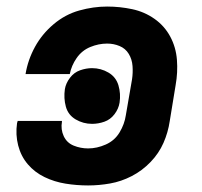

<svg xmlns="http://www.w3.org/2000/svg" viewBox="-20 -558 616 586"><path d="M249 8Q282 8 316 2Q350 -4 382 -20.5Q414 -37 439.5 -63.5Q465 -90 479 -122Q493 -154 498 -188L516 -298Q523 -337 520 -375.5Q517 -414 499.5 -446.5Q482 -479 451.5 -500.5Q421 -522 383.5 -530Q346 -538 307 -538Q265 -538 222 -526Q179 -514 143.5 -484Q108 -454 86.5 -414.5Q65 -375 58 -332H193Q198 -358 214 -381Q230 -404 255.5 -414.5Q281 -425 307 -425Q327 -425 345 -417.5Q363 -410 373 -393.5Q383 -377 384.5 -356.5Q386 -336 383 -316L364 -206Q360 -179 345 -154Q330 -129 303 -117Q276 -105 249 -105Q226 -105 205 -113.5Q184 -122 174.5 -142.5Q165 -163 169 -186V-189H34Q33 -185 32 -182Q27 -147 35.5 -114Q44 -81 65 -56.5Q86 -32 116 -17.5Q146 -3 180 2.5Q214 8 249 8ZM261 -180Q280 -180 298.5 -186.5Q317 -193 329.5 -209.5Q342 -226 345 -245Q349 -272 341.5 -297.5Q334 -323 311 -336.5Q288 -350 261 -350Q243 -350 224.5 -343.5Q206 -337 193.5 -320.5Q181 -304 178 -286Q174 -258 181 -232.5Q188 -207 211 -193.5Q234 -180 261 -180Z"/></svg>

Font: Iosevka Sparkle XBdObl
Style: Regular
Weight: 800
Italic angle: -9°
Designer: Belleve Invis
Foundry: Belleve Invis
Version: Version 4.5.0; ttfautohint (v1.8.3)